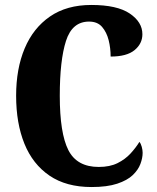

<svg xmlns="http://www.w3.org/2000/svg" viewBox="-20 -744 631 774"><path d="M349 10Q247 10 179.5 -36Q112 -82 78.5 -164.5Q45 -247 45 -358Q45 -467 79.5 -549Q114 -631 181.5 -677.5Q249 -724 348 -724Q452 -724 503 -689.5Q554 -655 554 -606Q554 -568 522.5 -542Q491 -516 426 -516Q426 -550 418 -582Q410 -614 391.5 -635.5Q373 -657 339 -657Q271 -657 246 -579Q221 -501 221 -358Q221 -207 255.5 -139Q290 -71 378 -71Q423 -71 454 -86.5Q485 -102 506.5 -125.5Q528 -149 542 -172Q548 -165 551.5 -152Q555 -139 555 -128Q555 -107 546 -83Q537 -59 515 -38Q493 -17 452.5 -3.5Q412 10 349 10Z"/></svg>

Font: Noto Serif Lao ExtraCondensed Black
Style: Regular
Weight: 900
Width: 2
Designer: Monotype Design Team
Foundry: Monotype Imaging Inc.
Version: Version 2.003; ttfautohint (v1.8.4.7-5d5b)